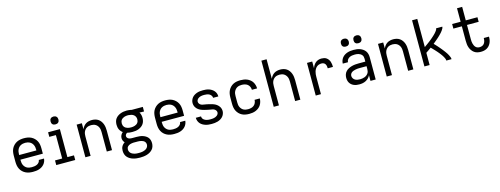

<svg xmlns="http://www.w3.org/2000/svg" viewBox="-18 -1733 7686 2954"><g transform="rotate(-15 3825.0 -256.0)"><path d="M302 8Q273 8 243.5 3Q214 -2 187.5 -15Q161 -28 139.5 -48.5Q118 -69 104.5 -95.5Q91 -122 85.5 -151Q80 -180 80 -210V-310Q80 -339 85 -368.5Q90 -398 103.5 -424Q117 -450 138.5 -471Q160 -492 186 -505Q212 -518 241.5 -523Q271 -528 300 -528Q329 -528 358.5 -523Q388 -518 414 -505Q440 -492 461.5 -471Q483 -450 496.5 -424Q510 -398 515 -368.5Q520 -339 520 -310V-223H163V-210Q163 -191 166 -172Q169 -153 177 -136Q185 -119 198.5 -104.5Q212 -90 228.5 -81.5Q245 -73 264 -69.5Q283 -66 302 -66Q324 -66 345 -69Q366 -72 385.5 -81Q405 -90 419 -107Q433 -124 435 -146H518Q516 -121 506.5 -98Q497 -75 481 -56.5Q465 -38 444 -25Q423 -12 399.5 -4.5Q376 3 351.5 5.5Q327 8 302 8ZM163 -297H437V-310Q437 -329 434 -347.5Q431 -366 423 -383.5Q415 -401 402.5 -415Q390 -429 373 -438Q356 -447 337.5 -451Q319 -455 300 -455Q281 -455 262.5 -451Q244 -447 227 -438Q210 -429 197.5 -415Q185 -401 177 -383.5Q169 -366 166 -347.5Q163 -329 163 -310Z M674 0V-74H788V-447H683V-520H871V-74H976V0ZM825 -608Q812 -608 800 -611.5Q788 -615 779 -624Q770 -633 766.5 -645Q763 -657 763 -670Q763 -683 766.5 -695Q770 -707 779 -716Q788 -725 800 -729Q812 -733 825 -733Q838 -733 850 -729Q862 -725 871 -716Q880 -707 884 -695Q888 -683 888 -670Q888 -657 884 -645Q880 -633 871 -624Q862 -615 850 -611.5Q838 -608 825 -608Z M1138 0V-520H1221V-424Q1231 -448 1247 -468.5Q1263 -489 1284 -502.5Q1305 -516 1330.5 -522Q1356 -528 1382 -528Q1408 -528 1434.5 -521.5Q1461 -515 1483 -500Q1505 -485 1521 -462.5Q1537 -440 1546 -415Q1555 -390 1558.5 -363.5Q1562 -337 1562 -310V0H1479V-310Q1479 -328 1476.5 -346.5Q1474 -365 1467 -382Q1460 -399 1448 -413.5Q1436 -428 1420.5 -437.5Q1405 -447 1386.5 -451Q1368 -455 1350 -455Q1332 -455 1313.5 -451Q1295 -447 1279.5 -437.5Q1264 -428 1252 -413.5Q1240 -399 1233 -382Q1226 -365 1223.5 -346.5Q1221 -328 1221 -310V0Z M1950 223Q1950 223 1950 223Q1950 223 1950 223Q1923 223 1896 220Q1869 217 1843 209.5Q1817 202 1793 188Q1769 174 1751 153.5Q1733 133 1725 106.5Q1717 80 1717 53Q1717 35 1720.5 17.5Q1724 0 1732.5 -15.5Q1741 -31 1753.5 -44Q1766 -57 1781 -66Q1767 -81 1759 -100Q1751 -119 1751 -140Q1751 -165 1762.5 -187.5Q1774 -210 1794 -226Q1778 -237 1765.5 -252Q1753 -267 1745 -284Q1737 -301 1733.5 -320Q1730 -339 1730 -359Q1730 -384 1736 -409Q1742 -434 1757 -454.5Q1772 -475 1793 -489.5Q1814 -504 1837.5 -513Q1861 -522 1886 -526Q1911 -530 1937 -530Q1954 -530 1970.5 -528Q1987 -526 2004 -523L2013 -520H2192V-447L2120 -449Q2133 -429 2138.5 -405.5Q2144 -382 2144 -358Q2144 -333 2137.5 -308Q2131 -283 2116.5 -262.5Q2102 -242 2081 -227.5Q2060 -213 2036.5 -204Q2013 -195 1987.5 -192Q1962 -189 1937 -189Q1916 -189 1896 -191Q1876 -193 1856 -198Q1843 -192 1834 -179.5Q1825 -167 1825 -153Q1825 -139 1832.5 -128Q1840 -117 1851.5 -110.5Q1863 -104 1876 -102Q1889 -100 1903 -99Q1904 -99 1906 -99Q1908 -99 1910 -99Q1913 -99 1916 -99Q1919 -99 1922 -99H1978Q2002 -99 2026.5 -96.5Q2051 -94 2074 -87Q2097 -80 2118.5 -67.5Q2140 -55 2156 -36Q2172 -17 2178.5 7Q2185 31 2185 55Q2185 82 2176.5 108.5Q2168 135 2149.5 155Q2131 175 2107.5 188.5Q2084 202 2058 209.5Q2032 217 2004.5 220Q1977 223 1950 223ZM1937 -262Q1952 -262 1966.5 -264Q1981 -266 1995 -270.5Q2009 -275 2022 -283Q2035 -291 2044 -303Q2053 -315 2057 -329.5Q2061 -344 2061 -359Q2061 -379 2052.5 -398Q2044 -417 2027.5 -429.5Q2011 -442 1991 -447.5Q1971 -453 1951 -454L1937 -455Q1936 -455 1936 -455Q1936 -455 1935 -455Q1921 -455 1906 -453Q1891 -451 1877.5 -446Q1864 -441 1851.5 -433Q1839 -425 1830 -413.5Q1821 -402 1817 -387.5Q1813 -373 1813 -358Q1813 -344 1817 -329.5Q1821 -315 1830 -303Q1839 -291 1851.5 -283Q1864 -275 1878 -270.5Q1892 -266 1907 -264Q1922 -262 1937 -262ZM1950 149Q1967 149 1983.5 148Q2000 147 2016.5 143Q2033 139 2048.5 132Q2064 125 2076.5 114Q2089 103 2096 87.5Q2103 72 2103 56Q2103 42 2098 28.5Q2093 15 2082.5 5Q2072 -5 2059.5 -10.5Q2047 -16 2033.5 -19.5Q2020 -23 2006 -24.5Q1992 -26 1978 -26H1922Q1919 -26 1915.5 -26Q1912 -26 1908 -26Q1896 -25 1883.5 -23Q1871 -21 1859 -17.5Q1847 -14 1836 -7.5Q1825 -1 1816.5 8Q1808 17 1804 29Q1800 41 1800 54Q1800 70 1806.5 86Q1813 102 1825 113Q1837 124 1852.5 131.5Q1868 139 1884 143Q1900 147 1916.5 148Q1933 149 1950 149Z M2552 8Q2523 8 2493.5 3Q2464 -2 2437.5 -15Q2411 -28 2389.5 -48.5Q2368 -69 2354.5 -95.5Q2341 -122 2335.5 -151Q2330 -180 2330 -210V-310Q2330 -339 2335 -368.5Q2340 -398 2353.5 -424Q2367 -450 2388.5 -471Q2410 -492 2436 -505Q2462 -518 2491.5 -523Q2521 -528 2550 -528Q2579 -528 2608.5 -523Q2638 -518 2664 -505Q2690 -492 2711.5 -471Q2733 -450 2746.5 -424Q2760 -398 2765 -368.5Q2770 -339 2770 -310V-223H2413V-210Q2413 -191 2416 -172Q2419 -153 2427 -136Q2435 -119 2448.5 -104.5Q2462 -90 2478.5 -81.5Q2495 -73 2514 -69.5Q2533 -66 2552 -66Q2574 -66 2595 -69Q2616 -72 2635.5 -81Q2655 -90 2669 -107Q2683 -124 2685 -146H2768Q2766 -121 2756.5 -98Q2747 -75 2731 -56.5Q2715 -38 2694 -25Q2673 -12 2649.5 -4.5Q2626 3 2601.5 5.5Q2577 8 2552 8ZM2413 -297H2687V-310Q2687 -329 2684 -347.5Q2681 -366 2673 -383.5Q2665 -401 2652.5 -415Q2640 -429 2623 -438Q2606 -447 2587.5 -451Q2569 -455 2550 -455Q2531 -455 2512.5 -451Q2494 -447 2477 -438Q2460 -429 2447.5 -415Q2435 -401 2427 -383.5Q2419 -366 2416 -347.5Q2413 -329 2413 -310Z M3149 8Q3124 8 3099.5 5.5Q3075 3 3051.5 -4.5Q3028 -12 3006.5 -24.5Q2985 -37 2969 -55.5Q2953 -74 2944.5 -97.5Q2936 -121 2936 -146Q2936 -146 2936 -146.5Q2936 -147 2936 -147H3019Q3019 -147 3019 -147Q3019 -147 3019 -147Q3019 -133 3025 -119.5Q3031 -106 3041.5 -96.5Q3052 -87 3065 -81Q3078 -75 3092 -71.5Q3106 -68 3120 -67Q3134 -66 3149 -66Q3163 -66 3177 -67Q3191 -68 3204.5 -71Q3218 -74 3231 -79.5Q3244 -85 3255 -94Q3266 -103 3273 -115.5Q3280 -128 3280 -142Q3280 -158 3270.5 -172Q3261 -186 3247 -194Q3233 -202 3217.5 -205Q3202 -208 3186 -210.5Q3170 -213 3154.5 -216.5Q3139 -220 3123 -223.5Q3107 -227 3091.5 -231Q3076 -235 3061 -240Q3046 -245 3031.5 -252Q3017 -259 3004 -268.5Q2991 -278 2980 -290Q2969 -302 2961.5 -316Q2954 -330 2950 -345.5Q2946 -361 2946 -377Q2946 -401 2954.5 -424Q2963 -447 2978 -465Q2993 -483 3014 -495.5Q3035 -508 3057.5 -515.5Q3080 -523 3104 -525.5Q3128 -528 3151 -528Q3175 -528 3199 -525.5Q3223 -523 3245.5 -515.5Q3268 -508 3288.5 -495Q3309 -482 3324.5 -464Q3340 -446 3348 -423Q3356 -400 3356 -376Q3356 -376 3356 -375.5Q3356 -375 3356 -375H3273Q3273 -375 3273 -375Q3273 -375 3273 -375Q3273 -395 3260.5 -412.5Q3248 -430 3230 -439Q3212 -448 3192 -451Q3172 -454 3151 -454Q3138 -454 3124.5 -453Q3111 -452 3098 -449Q3085 -446 3072.5 -440Q3060 -434 3050 -425Q3040 -416 3034 -403.5Q3028 -391 3028 -378Q3028 -362 3037.5 -348Q3047 -334 3060.5 -326Q3074 -318 3090 -315Q3106 -312 3122 -309.5Q3138 -307 3153.5 -304Q3169 -301 3184.5 -297Q3200 -293 3215.5 -289Q3231 -285 3246.5 -280Q3262 -275 3276 -268Q3290 -261 3303 -251.5Q3316 -242 3327 -230Q3338 -218 3346 -204Q3354 -190 3358 -174.5Q3362 -159 3362 -143Q3362 -119 3353 -95.5Q3344 -72 3328 -54Q3312 -36 3290.5 -23.5Q3269 -11 3245.5 -4Q3222 3 3197.5 5.5Q3173 8 3149 8Z M3748 8Q3718 8 3689 3Q3660 -2 3634 -15Q3608 -28 3587 -49.5Q3566 -71 3553 -97Q3540 -123 3535 -152Q3530 -181 3530 -210V-310Q3530 -339 3535 -368Q3540 -397 3553 -423Q3566 -449 3587 -470.5Q3608 -492 3634 -505Q3660 -518 3689 -523Q3718 -528 3748 -528Q3775 -528 3801.5 -524Q3828 -520 3853 -509.5Q3878 -499 3899.5 -482Q3921 -465 3935 -442.5Q3949 -420 3956.5 -393.5Q3964 -367 3964 -340Q3964 -340 3964 -340Q3964 -340 3964 -340H3881Q3881 -340 3881 -340Q3881 -340 3881 -340Q3881 -365 3870.5 -388.5Q3860 -412 3841 -427Q3822 -442 3797 -448Q3772 -454 3748 -454Q3729 -454 3710.5 -450.5Q3692 -447 3675.5 -438Q3659 -429 3646.5 -414.5Q3634 -400 3626 -383Q3618 -366 3615.5 -347.5Q3613 -329 3613 -310V-210Q3613 -191 3615.5 -172.5Q3618 -154 3626 -137Q3634 -120 3646.5 -105.5Q3659 -91 3675.5 -82Q3692 -73 3710.5 -69.5Q3729 -66 3748 -66Q3772 -66 3797 -72Q3822 -78 3841 -93Q3860 -108 3870.5 -131.5Q3881 -155 3881 -180Q3881 -180 3881 -180Q3881 -180 3881 -180H3964Q3964 -180 3964 -180Q3964 -180 3964 -180Q3964 -153 3956.5 -126.5Q3949 -100 3935 -77.5Q3921 -55 3899.5 -38Q3878 -21 3853 -10.5Q3828 0 3801.5 4Q3775 8 3748 8Z M4138 0V-735H4221V-424Q4231 -448 4247 -468.5Q4263 -489 4284 -502.5Q4305 -516 4330.5 -522Q4356 -528 4382 -528Q4408 -528 4434.5 -521.5Q4461 -515 4483 -500Q4505 -485 4521 -462.5Q4537 -440 4546 -415Q4555 -390 4558.5 -363.5Q4562 -337 4562 -310V0H4479V-310Q4479 -328 4476.5 -346.5Q4474 -365 4467 -382Q4460 -399 4448 -413.5Q4436 -428 4420.5 -437.5Q4405 -447 4386.5 -451Q4368 -455 4350 -455Q4332 -455 4313.5 -451Q4295 -447 4279.5 -437.5Q4264 -428 4252 -413.5Q4240 -399 4233 -382Q4226 -365 4223.5 -346.5Q4221 -328 4221 -310V0Z M4807 0V-520H4890V-412Q4898 -436 4911.5 -458Q4925 -480 4944 -496Q4963 -512 4987.5 -520Q5012 -528 5037 -528Q5058 -528 5079 -523.5Q5100 -519 5117 -507Q5134 -495 5146.5 -477.5Q5159 -460 5165.5 -440Q5172 -420 5174.5 -399Q5177 -378 5177 -357H5094Q5094 -374 5091 -391.5Q5088 -409 5079 -424Q5070 -439 5054 -446.5Q5038 -454 5020 -454Q4999 -454 4979 -448Q4959 -442 4943 -428Q4927 -414 4916.5 -396Q4906 -378 4900 -358Q4894 -338 4892 -317Q4890 -296 4890 -276V0Z M5501 8Q5480 8 5458.5 5Q5437 2 5417 -6Q5397 -14 5380 -27.5Q5363 -41 5351.5 -59Q5340 -77 5335 -98Q5330 -119 5330 -141Q5330 -169 5339 -195.5Q5348 -222 5367 -242Q5386 -262 5410.5 -274.5Q5435 -287 5462 -294.5Q5489 -302 5516.5 -304.5Q5544 -307 5571 -307H5679V-355Q5679 -371 5675 -386Q5671 -401 5661 -413Q5651 -425 5637.5 -433.5Q5624 -442 5609.5 -446.5Q5595 -451 5579.5 -452.5Q5564 -454 5549 -454Q5527 -454 5505 -450.5Q5483 -447 5463.5 -436.5Q5444 -426 5431.5 -407.5Q5419 -389 5419 -367Q5419 -367 5419 -367Q5419 -367 5419 -367H5336Q5336 -367 5336 -367Q5336 -367 5336 -367Q5336 -392 5344.5 -416Q5353 -440 5368.5 -459.5Q5384 -479 5405 -492.5Q5426 -506 5450 -514Q5474 -522 5499 -525Q5524 -528 5549 -528Q5575 -528 5600.5 -525Q5626 -522 5650.5 -513Q5675 -504 5697 -489Q5719 -474 5734 -453Q5749 -432 5755.5 -406.5Q5762 -381 5762 -355V0H5679V-90Q5668 -66 5648.5 -46.5Q5629 -27 5605 -14.5Q5581 -2 5554.5 3Q5528 8 5501 8ZM5532 -65Q5550 -65 5568 -68Q5586 -71 5603 -77Q5620 -83 5635 -94Q5650 -105 5660.5 -120Q5671 -135 5675 -153Q5679 -171 5679 -189V-234H5571Q5555 -234 5538 -233Q5521 -232 5505 -228.5Q5489 -225 5473 -220Q5457 -215 5443 -205.5Q5429 -196 5421 -181Q5413 -166 5413 -150Q5413 -129 5424 -111Q5435 -93 5452.5 -82.5Q5470 -72 5490.5 -68.5Q5511 -65 5532 -65ZM5650 -608Q5637 -608 5625 -611.5Q5613 -615 5604 -624Q5595 -633 5591.5 -645Q5588 -657 5588 -670Q5588 -683 5591.5 -695Q5595 -707 5604 -716Q5613 -725 5625 -729Q5637 -733 5650 -733Q5663 -733 5675 -729Q5687 -725 5696 -716Q5705 -707 5709 -695Q5713 -683 5713 -670Q5713 -657 5709 -645Q5705 -633 5696 -624Q5687 -615 5675 -611.5Q5663 -608 5650 -608ZM5450 -608Q5437 -608 5425 -611.5Q5413 -615 5404 -624Q5395 -633 5391.5 -645Q5388 -657 5388 -670Q5388 -683 5391.5 -695Q5395 -707 5404 -716Q5413 -725 5425 -729Q5437 -733 5450 -733Q5463 -733 5475 -729Q5487 -725 5496 -716Q5505 -707 5509 -695Q5513 -683 5513 -670Q5513 -657 5509 -645Q5505 -633 5496 -624Q5487 -615 5475 -611.5Q5463 -608 5450 -608Z M5938 0V-520H6021V-424Q6031 -448 6047 -468.5Q6063 -489 6084 -502.5Q6105 -516 6130.5 -522Q6156 -528 6182 -528Q6208 -528 6234.5 -521.5Q6261 -515 6283 -500Q6305 -485 6321 -462.5Q6337 -440 6346 -415Q6355 -390 6358.5 -363.5Q6362 -337 6362 -310V0H6279V-310Q6279 -328 6276.5 -346.5Q6274 -365 6267 -382Q6260 -399 6248 -413.5Q6236 -428 6220.5 -437.5Q6205 -447 6186.5 -451Q6168 -455 6150 -455Q6132 -455 6113.5 -451Q6095 -447 6079.5 -437.5Q6064 -428 6052 -413.5Q6040 -399 6033 -382Q6026 -365 6023.5 -346.5Q6021 -328 6021 -310V0Z M6538 0V-735H6621V-286Q6633 -295 6644.5 -303Q6656 -311 6667.5 -319.5Q6679 -328 6690.5 -336.5Q6702 -345 6713 -353.5Q6724 -362 6735 -371Q6746 -380 6757 -389.5Q6768 -399 6778.5 -408.5Q6789 -418 6799.5 -428Q6810 -438 6819.5 -448Q6829 -458 6838 -469.5Q6847 -481 6855 -493.5Q6863 -506 6863 -520H6962Q6962 -505 6954.5 -491.5Q6947 -478 6938.5 -465.5Q6930 -453 6920 -441.5Q6910 -430 6900 -419.5Q6890 -409 6879 -398Q6868 -387 6857 -377Q6846 -367 6834.5 -357Q6823 -347 6811.5 -337.5Q6800 -328 6788.5 -318.5Q6777 -309 6765 -299Q6778 -286 6790.5 -272.5Q6803 -259 6815 -245.5Q6827 -232 6839 -218Q6851 -204 6863 -189.5Q6875 -175 6886 -160.5Q6897 -146 6908 -131.5Q6919 -117 6929 -101.5Q6939 -86 6947.5 -69.5Q6956 -53 6963 -35.5Q6970 -18 6970 0H6887Q6887 -16 6881 -31Q6875 -46 6867.5 -59.5Q6860 -73 6851 -86.5Q6842 -100 6832.5 -112.5Q6823 -125 6813 -137.5Q6803 -150 6792.5 -162Q6782 -174 6771.5 -185.5Q6761 -197 6750 -208.5Q6739 -220 6728 -231.5Q6717 -243 6706 -254Q6685 -239 6663.5 -224Q6642 -209 6621 -195V0Z M7435 8Q7408 8 7381 1.5Q7354 -5 7332 -21Q7310 -37 7294 -60Q7278 -83 7269 -108.5Q7260 -134 7257 -161.5Q7254 -189 7254 -216V-447H7119V-520H7254V-735H7336V-520H7522V-447H7336V-216Q7336 -199 7337.5 -182Q7339 -165 7343.5 -148.5Q7348 -132 7355 -117Q7362 -102 7374 -89.5Q7386 -77 7402 -71.5Q7418 -66 7435 -66Q7457 -66 7477 -74Q7497 -82 7509.5 -99Q7522 -116 7527.5 -137Q7533 -158 7533 -179Q7533 -181 7533 -182.5Q7533 -184 7533 -186H7616Q7616 -183 7616 -180.5Q7616 -178 7616 -175Q7616 -151 7611 -127Q7606 -103 7595 -81Q7584 -59 7567.5 -41.5Q7551 -24 7529.5 -12.5Q7508 -1 7484 3.5Q7460 8 7435 8Z"/></g></svg>

Font: Zed Sans Extended
Style: Regular
Weight: 400
Width: 7
Designer: Belleve Invis
Foundry: Belleve Invis
Version: Version 1.0.0; ttfautohint (v1.8.4)